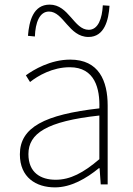

<svg xmlns="http://www.w3.org/2000/svg" viewBox="-20 -798 576 831"><path d="M218 13C288 13 354 -26 408 -70H411L416 0H446V-341C446 -448 408 -540 284 -540C198 -540 125 -496 92 -472L110 -443C144 -470 207 -507 282 -507C391 -507 413 -414 410 -329C173 -302 66 -247 66 -130C66 -30 136 13 218 13ZM221 -20C157 -20 103 -50 103 -131C103 -220 181 -273 410 -298V-109C341 -50 284 -20 221 -20ZM363 -638C432 -638 450 -711 454 -773L425 -775C422 -718 405 -669 364 -669C300 -669 278 -778 195 -778C124 -778 106 -707 101 -643L131 -640C133 -700 151 -748 192 -748C255 -748 278 -638 363 -638Z"/></svg>

Font: Genne Gothic ExtraLight
Style: Regular
Weight: 250
Designer: Ryoko NISHIZUKA (kana & ideographs); Paul D. Hunt (Latin, Greek & Cyrillic); Wenlong ZHANG (bopomofo); Sandoll Communica
Foundry: Adobe Systems Incorporated
Version: Version 1.004;PS 1.004;hotconv 16.6.51;makeotf.lib2.5.65220